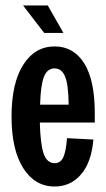

<svg xmlns="http://www.w3.org/2000/svg" viewBox="-20 -674 387 699"><path d="M22 -250Q22 -371 64.5 -438Q107 -505 179 -505Q248 -505 286.5 -443.5Q325 -382 325 -264V-228H125Q127 -149 139 -114.5Q151 -80 179 -80Q200 -80 210 -100.5Q220 -121 224 -171L320 -166Q313 -83 275 -39Q237 5 179 5Q107 5 64.5 -62Q22 -129 22 -250ZM230 -293Q229 -368 216.5 -396.5Q204 -425 179 -425Q152 -425 140 -394.5Q128 -364 126 -293ZM64 -654H154L211 -554H141Z"/></svg>

Font: Piscolabis
Style: Regular
Weight: 400
Designer: Ariel Martín Pérez
Foundry: Tunera Type Foundry
Version: Version 1.000